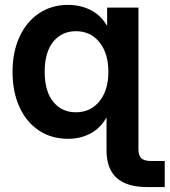

<svg xmlns="http://www.w3.org/2000/svg" viewBox="-20 -546 681 770"><path d="M569.3 204.1Q407.2 204.1 407.2 57.1V-75.2Q383.3 -32.7 343.3 -11Q303.2 10.7 253.4 10.7Q186 10.7 135.7 -22.9Q85.4 -56.6 57.9 -117.2Q30.3 -177.7 30.3 -258.3Q30.3 -337.4 58.1 -397.9Q85.9 -458.5 136.2 -492.4Q186.5 -526.4 252.4 -526.4Q302.7 -526.4 343.3 -505.9Q383.8 -485.4 408.2 -444.3H409.7V-515.6H535.2V52.7Q535.2 77.1 546.6 88.4Q558.1 99.6 585 99.6H640.6V204.1ZM284.2 -95.7Q343.3 -95.7 378.9 -139.9Q414.6 -184.1 414.6 -258.3Q414.6 -332 378.9 -376.5Q343.3 -420.9 284.2 -420.9Q228 -420.9 193.6 -378.7Q159.2 -336.4 159.2 -258.3Q159.2 -179.7 193.6 -137.7Q228 -95.7 284.2 -95.7Z"/></svg>

Font: Inter Display Semi Bold
Style: Regular
Weight: 600
Designer: Rasmus Andersson
Foundry: rsms
Version: Version 4.000;git-37864ae